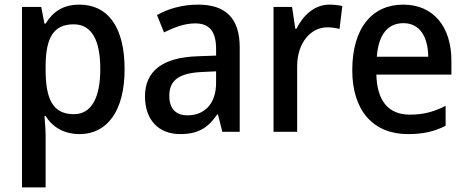

<svg xmlns="http://www.w3.org/2000/svg" viewBox="-20 -569 2014 829"><path d="M323 -549C252 -549 208 -518 177 -467H172L158 -539H75V240H177V17C177 -8 174 -41 172 -68H177C205 -23 253 10 324 10C442 10 518 -89 518 -270C518 -455 444 -549 323 -549ZM298 -464C377 -464 413 -394 413 -271C413 -149 376 -76 299 -76C208 -76 177 -141 177 -268V-287C178 -407 212 -464 298 -464Z M835 -549C767 -549 705 -531 658 -504L688 -429C732 -451 777 -468 823 -468C881 -468 913 -437 913 -358V-329L832 -326C682 -321 606 -262 606 -153C606 -51 665 10 758 10C836 10 878 -17 918 -75H921L940 0H1015V-364C1015 -488 957 -549 835 -549ZM850 -258 913 -261V-211C913 -119 861 -71 790 -71C742 -71 711 -97 711 -155C711 -219 748 -253 850 -258Z M1402 -549C1338 -549 1289 -503 1260 -445H1255L1241 -539H1161V0H1263V-282C1263 -386 1323 -451 1393 -451C1412 -451 1431 -448 1446 -444L1458 -543C1441 -547 1420 -549 1402 -549Z M1721 -549C1586 -549 1501 -447 1501 -266C1501 -92 1591 10 1741 10C1808 10 1855 -1 1904 -26V-112C1853 -86 1808 -74 1750 -74C1657 -74 1608 -133 1605 -247H1929V-307C1929 -452 1853 -549 1721 -549ZM1722 -469C1794 -469 1828 -408 1829 -324H1607C1614 -419 1654 -469 1722 -469Z"/></svg>

Font: Noto Sans Thai Looped SemiCondensed Medium
Style: Regular
Weight: 500
Width: 4
Designer: Sasikarn Vongin, Ben Mitchell
Foundry: The Fontpad Ltd
Version: Version 1.001